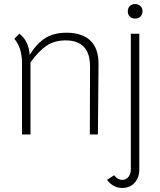

<svg xmlns="http://www.w3.org/2000/svg" viewBox="-20 -667 794 951"><path d="M51 -475 76 -500Q122 -465 127 -395Q162 -452 204.5 -478.5Q247 -505 310 -505Q387 -505 428 -465.5Q469 -426 468 -348L465 -1H425L426 -337Q426 -467 305 -467Q250 -467 210.5 -440.5Q171 -414 131 -358V-1H89V-354Q89 -430 51 -475ZM510 224 545 201Q563 224 585 224Q604 224 616 209.5Q628 195 628 173V-500H670V173Q670 213 646.5 238.5Q623 264 585 264Q541 264 510 224ZM613 -611Q613 -627 623 -637Q633 -647 649 -647Q665 -647 675.5 -637Q686 -627 686 -611Q686 -595 675.5 -585Q665 -575 649 -575Q633 -575 623 -585Q613 -595 613 -611Z"/></svg>

Font: Bellota Text Light
Style: Regular
Weight: 300
Designer: Kemie Guaida
Foundry: Kemie Guaida
Version: Version 4.001